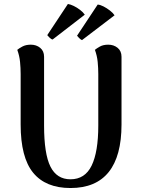

<svg xmlns="http://www.w3.org/2000/svg" viewBox="-20 -933 709 967"><path d="M592 -647V-306Q592 -147 527.5 -66.5Q463 14 335 14Q210 14 147 -63Q84 -140 84 -306V-560Q84 -590 81 -621Q78 -652 67 -682Q75 -689 92.5 -698.5Q110 -708 135 -708Q163 -708 182.5 -692Q202 -676 202 -647V-301Q202 -158 234 -94Q266 -30 335 -30Q408 -30 441.5 -99Q475 -168 475 -301V-560Q475 -590 472 -621Q469 -652 458 -682Q466 -689 483 -698.5Q500 -708 525 -708Q553 -708 572.5 -692Q592 -676 592 -647ZM407 -859 245 -734Q238 -735 229 -744Q220 -753 218 -756L322 -913Q335 -911 351.5 -903Q368 -895 383.5 -883Q399 -871 407 -859ZM557 -856 393 -731Q387 -733 378.5 -741.5Q370 -750 368 -753L472 -910Q485 -909 501.5 -900.5Q518 -892 533.5 -880Q549 -868 557 -856Z"/></svg>

Font: Arima SemiBold
Style: Regular
Weight: 600
Designer: Joana Correia and Natanael Gama
Foundry: NDISCOVER
Version: Version 1.101;gftools[0.9.23]